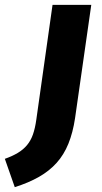

<svg xmlns="http://www.w3.org/2000/svg" viewBox="-125 -551 421 793"><path d="M92 -531H252L185 -63Q176 -3 157.5 42.5Q139 88 109 121.5Q79 155 36 179.5Q-7 204 -64 222L-105 105Q-74 94 -51.5 80.5Q-29 67 -13.5 48.5Q2 30 11 4.5Q20 -21 25 -57Z"/></svg>

Font: Szlgxwxxxixliatcpuztgldltzi
Style: Regular
Weight: 700
Italic angle: -8°
Designer: Carrois Corporate & Edenspiekermann
Foundry: Carrois Corporate GbR & Edenspiekermann AG
Version: Version 2.001